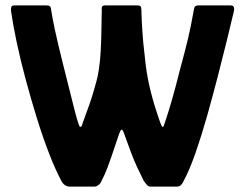

<svg xmlns="http://www.w3.org/2000/svg" viewBox="-20 -693 906 713"><path d="M240 0Q219 0 208 -21Q186 -62 162.5 -122.5Q139 -183 117 -254Q95 -325 75.5 -397.5Q56 -470 42 -536Q28 -602 21 -652Q20 -661 22 -667Q24 -673 34 -673Q34 -673 51 -673Q68 -673 90 -673Q112 -673 130.5 -673Q149 -673 152 -673Q161 -673 165 -670Q169 -667 170 -656Q174 -629 183.5 -584Q193 -539 215 -451Q231 -388 241.5 -345.5Q252 -303 259 -276Q266 -249 272 -232Q274 -226 275.5 -224Q277 -222 278 -222Q280 -222 279.5 -222Q279 -222 280 -222Q282 -222 283.5 -225.5Q285 -229 286 -233Q290 -245 296.5 -262.5Q303 -280 310.5 -301Q318 -322 325 -345Q332 -368 338 -390.5Q344 -413 347 -434Q352 -466 354 -504Q356 -542 356.5 -576.5Q357 -611 357.5 -632.5Q358 -654 358 -652Q357 -661 358.5 -667Q360 -673 371 -673Q374 -673 391.5 -673Q409 -673 430.5 -673Q452 -673 469.5 -673Q487 -673 490 -673Q498 -673 501.5 -670Q505 -667 505 -656Q506 -615 509 -572.5Q512 -530 516 -498Q520 -466 521 -453Q527 -403 540.5 -350Q554 -297 575 -238Q579 -228 580.5 -225Q582 -222 583 -222Q585 -222 584.5 -222Q584 -222 585 -222Q587 -222 589 -228Q590 -231 598 -255Q606 -279 619 -324Q632 -369 648 -433Q660 -477 667 -504.5Q674 -532 679 -553Q684 -574 688.5 -596.5Q693 -619 699 -652Q701 -666 705 -669.5Q709 -673 717 -673Q720 -673 737.5 -673Q755 -673 776.5 -673Q798 -673 815.5 -673Q833 -673 836 -673Q854 -673 848 -649Q838 -606 822.5 -543Q807 -480 788 -406.5Q769 -333 748.5 -260.5Q728 -188 706 -125Q684 -62 662 -21Q661 -17 654.5 -8.5Q648 0 637 0Q629 0 608.5 0Q588 0 567.5 0Q547 0 538 0Q530 0 523 -9.5Q516 -19 514 -21Q503 -43 490.5 -69.5Q478 -96 466.5 -127Q455 -158 443 -191Q439 -205 434 -210.5Q429 -216 421 -192Q404 -141 394.5 -113.5Q385 -86 379.5 -71.5Q374 -57 369.5 -47Q365 -37 357 -21Q353 -11 345 -5.5Q337 0 332 0Q324 0 303.5 0Q283 0 264 0Q245 0 240 0Z"/></svg>

Font: Glory ExtraBold
Style: Regular
Weight: 800
Designer: Robert Leuschke
Foundry: Robert Leuschke
Version: Version 1.011